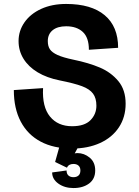

<svg xmlns="http://www.w3.org/2000/svg" viewBox="-20 -736 706 972"><path d="M50 -280 198 -290Q193 -195 233 -146Q273 -97 345 -97Q408 -97 438 -127.5Q468 -158 468 -201Q468 -239 451 -262Q434 -285 395.5 -299.5Q357 -314 282 -329Q217 -342 170.5 -370Q124 -398 99 -438.5Q74 -479 74 -528Q74 -580 104 -623Q134 -666 188.5 -691Q243 -716 315 -716Q442 -716 510 -659Q578 -602 578 -494L430 -484Q430 -546 399 -574.5Q368 -603 315 -603Q271 -603 246.5 -583Q222 -563 222 -528Q222 -502 233 -486Q244 -470 271.5 -457.5Q299 -445 351 -434Q429 -418 485.5 -394Q542 -370 579 -325.5Q616 -281 616 -211Q616 -143 582 -91.5Q548 -40 486.5 -12Q425 16 345 16Q252 16 186 -19Q120 -54 85 -120.5Q50 -187 50 -280ZM244 137 317 127Q317 144 326.5 152.5Q336 161 352 161Q368 161 377.5 152.5Q387 144 387 127Q387 111 377.5 102.5Q368 94 352 94Q327 94 319 113L301 104Q301 91 311 75.5Q321 60 337.5 49.5Q354 39 372 39Q406 39 434 62Q462 85 462 127Q462 170 431 193Q400 216 352 216Q307 216 275.5 193.5Q244 171 244 137ZM259 84 298 -55H410L319 113Z"/></svg>

Font: Uncut Sans VF
Style: Regular
Weight: 400
Designer: Kasper Nordkvist
Foundry: Uncut Type
Version: Version 1.100;FEAKit 1.0